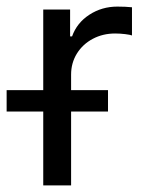

<svg xmlns="http://www.w3.org/2000/svg" viewBox="-63 -559 433 579"><path d="M67.4 -530.3H148.4V-449.2H154.3Q168.9 -490.2 206.5 -514.6Q244.1 -539.1 291 -539.1Q315.4 -539.1 335 -537.1V-452.1Q330.1 -454.1 314.5 -456.1Q298.8 -458 284.2 -458Q247.1 -458 216.8 -441.9Q186.5 -425.8 168.9 -397.5Q151.4 -369.1 151.4 -334V0H67.4ZM-43 -287.1H262.7V-222.7H-43Z"/></svg>

Font: WEMIX Pretendard Variable
Style: Regular
Weight: 400
Designer: Base glyphs from Inter by Rasmus Andersson; Hangeul glyphs from Noto Sans CJK(Source Han Sans) by Jang Soo-young and Kan
Foundry: Kil Hyung-jin
Version: Version 1.000;Glyphs 3.2 (3208)